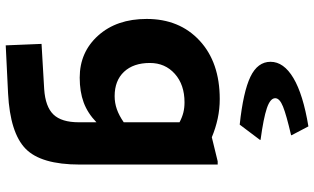

<svg xmlns="http://www.w3.org/2000/svg" viewBox="-228 -604 1071 654"><g transform="rotate(90 307.0 -276.5)"><path d="M244 -13Q157 -13 100.5 -76Q44 -139 44 -241Q44 -353 118 -421.5Q192 -490 317 -490Q351 -490 383.5 -483Q416 -476 447 -463L529 -483H540V-13Q540 119 486 171.5Q432 224 298 231L134 239L129 117L283 108Q343 104 369.5 76.5Q396 49 396 -10V-70Q365 -40 328.5 -26.5Q292 -13 244 -13ZM328 -370Q268 -370 231 -337Q194 -304 194 -252Q194 -196 224 -164Q254 -132 307 -132Q330 -132 351.5 -139.5Q373 -147 396 -163V-353Q379 -362 363 -366Q347 -370 328 -370ZM190 -663Q190 -708 245.5 -741Q301 -774 410 -792L440 -735V-733Q371 -717 342.5 -705.5Q314 -694 314 -679Q314 -662 348 -650.5Q382 -639 456 -629V-627L404 -558Q292 -570 241 -594.5Q190 -619 190 -663Z"/></g></svg>

Font: Intel One Mono
Style: Bold
Weight: 700
Monospace: yes
Designer: Fred Shallcrass
Foundry: Frere-Jones Type LLC
Version: Version 1.400;hotconv 1.1.0;makeotfexe 2.6.0;FJTRelease1.4